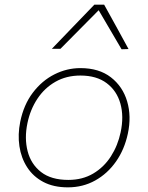

<svg xmlns="http://www.w3.org/2000/svg" viewBox="-20 -797 637 826"><path d="M272 9Q210.5 9 166.5 -14.2Q122.5 -37.5 96.8 -77.5Q71 -117.5 63.5 -168Q56 -218.5 67 -273Q82 -346.5 121.2 -398.2Q160.5 -450 214 -477Q267.5 -504 326 -504Q406 -504 457 -464.5Q508 -425 527 -360.8Q546 -296.5 530 -222Q515.5 -154 479 -102Q442.5 -50 389.5 -20.5Q336.5 9 272 9ZM274 -23Q335 -23 381.2 -50.5Q427.5 -78 457.2 -124.5Q487 -171 499 -228Q513.5 -296 498 -351.2Q482.5 -406.5 439 -439.2Q395.5 -472 326 -472Q265.5 -472 218.5 -445.2Q171.5 -418.5 140.8 -372Q110 -325.5 98 -267Q84.5 -202.5 98.8 -146.8Q113 -91 156.5 -57Q200 -23 274 -23ZM503 -585Q455 -668 404.5 -753Q363 -711 322.2 -670Q281.5 -629 240 -587H203Q250 -636 295.2 -682.8Q340.5 -729.5 386 -777H428Q454.5 -729.5 480.8 -681.5Q507 -633.5 533 -586Z"/></svg>

Font: Commissioner Thin
Style: Italic
Weight: 100
Italic angle: -12°
Designer: Kostas Bartsokas
Foundry: Kostas Bartsokas
Version: Version 1.000; ttfautohint (v1.8.3)